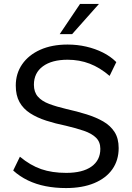

<svg xmlns="http://www.w3.org/2000/svg" viewBox="-20 -946 668 974"><path d="M315 8Q260 8 211.5 -1.5Q163 -11 121.5 -31Q80 -51 47 -81L81 -151Q134 -107 189 -88Q244 -69 316 -69Q399 -69 444 -101Q489 -133 489 -191Q489 -226 467 -247.5Q445 -269 405.5 -282.5Q366 -296 315 -308Q261 -319 214.5 -334Q168 -349 133 -371.5Q98 -394 79 -428Q60 -462 60 -512Q60 -573 92.5 -620Q125 -667 184 -693.5Q243 -720 323 -720Q372 -720 417.5 -709.5Q463 -699 502 -679.5Q541 -660 570 -631L536 -561Q487 -603 435 -623Q383 -643 323 -643Q243 -643 197.5 -609.5Q152 -576 152 -516Q152 -479 172 -456Q192 -433 229 -419Q266 -405 317 -393Q371 -381 419 -366Q467 -351 503.5 -330Q540 -309 561 -276.5Q582 -244 582 -195Q582 -133 550 -87.5Q518 -42 458 -17Q398 8 315 8ZM346 -773H283L386 -926H482Z"/></svg>

Font: Muli Medium
Style: Regular
Weight: 500
Designer: Vernon Adams
Foundry: Vernon Adams
Version: Version 2.100; ttfautohint (v1.8.1.43-b0c9)